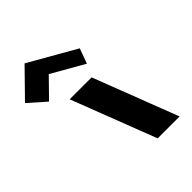

<svg xmlns="http://www.w3.org/2000/svg" viewBox="-566 -968 1096 1096"><g transform="rotate(-45 -18.0 -420.0)"><path d="M-333.2 -678 -230.1 -587 -120.3 -699 75.9 -587 108.8 -678 -174.6 -840ZM-137.6 -513H39.4L237 0H60Z"/></g></svg>

Font: Hussar
Style: BdOpOblFour
Weight: 700
Foundry: Cannot Into Space Fonts
Version: Version 2.00